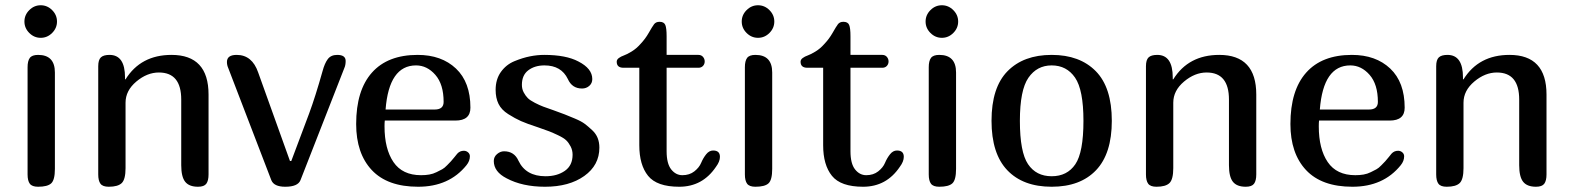

<svg xmlns="http://www.w3.org/2000/svg" viewBox="-20 -711 5988 731"><path d="M91.5 -585.5Q73 -604 73 -629Q73 -654 91.5 -672.5Q110 -691 135 -691Q160 -691 178.5 -672.5Q197 -654 197 -629Q197 -604 178.5 -585.5Q160 -567 135 -567Q110 -567 91.5 -585.5ZM189 -68Q189 -26 175 -13Q161 0 125 0Q102 0 93.5 -11.5Q85 -23 85 -47V-455Q85 -479 93.5 -490.5Q102 -502 125 -502Q189 -502 189 -435Z M354 -459Q354 -483 364 -492.5Q374 -502 397 -502Q456 -502 456 -416V-409H458Q516 -502 633 -502Q774 -502 774 -351V-47Q774 -23 765.5 -11.5Q757 0 734 0Q700 0 685 -19Q670 -38 670 -82V-332Q670 -435 585 -435Q540 -435 499 -400.5Q458 -366 458 -320V-71Q458 -28 443.5 -14Q429 0 394 0Q371 0 362.5 -11.5Q354 -23 354 -47Z M1264 -502Q1296 -502 1296 -479Q1296 -463 1291 -452L1124 -25Q1114 0 1066 0Q1023 0 1013 -25L849 -452Q844 -463 844 -475Q844 -502 881 -502Q940 -502 963 -435L1084 -98H1089L1157 -279Q1181 -344 1208 -440Q1216 -470 1228 -486Q1240 -502 1264 -502Z M1721 -126Q1731 -137 1746 -137Q1755 -137 1762 -131Q1769 -125 1769 -116Q1769 -98 1756 -82Q1690 0 1572 0Q1455 0 1395.5 -63.5Q1336 -127 1336 -239Q1336 -367 1396 -434.5Q1456 -502 1570 -502Q1661 -502 1716 -450Q1771 -398 1771 -301Q1771 -252 1714 -252H1445Q1444 -244 1444 -230Q1444 -144 1478 -94Q1512 -44 1583 -44Q1600 -44 1614.5 -46.5Q1629 -49 1642 -55.5Q1655 -62 1663.5 -66.5Q1672 -71 1682.5 -82Q1693 -93 1697 -97Q1701 -101 1710.5 -113Q1720 -125 1721 -126ZM1564 -462Q1461 -462 1448 -294H1635Q1669 -294 1669 -323Q1669 -390 1637.5 -426Q1606 -462 1564 -462Z M2160 -122Q2160 -139 2152.5 -153.5Q2145 -168 2135.5 -177Q2126 -186 2105 -196Q2084 -206 2071 -211Q2058 -216 2029 -226Q1986 -240 1963.5 -250Q1941 -260 1915 -276.5Q1889 -293 1878 -315.5Q1867 -338 1867 -369Q1867 -409 1887 -437Q1907 -465 1938.5 -478Q1970 -491 1998 -496.5Q2026 -502 2052 -502Q2135 -502 2182 -477Q2235 -450 2235 -410Q2235 -394 2223.5 -384Q2212 -374 2196 -374Q2158 -374 2142 -410Q2117 -462 2053 -462Q2016 -462 1991.5 -443.5Q1967 -425 1967 -388Q1967 -372 1974 -359Q1981 -346 1989.5 -337.5Q1998 -329 2016.5 -319.5Q2035 -310 2048.5 -305Q2062 -300 2088 -291Q2116 -281 2130 -275.5Q2144 -270 2169 -259.5Q2194 -249 2207 -239Q2220 -229 2234.5 -215.5Q2249 -202 2255.5 -185.5Q2262 -169 2262 -149Q2262 -82 2204.5 -41Q2147 0 2055 0Q1969 0 1909 -32Q1860 -57 1860 -98Q1860 -114 1872.5 -124.5Q1885 -135 1899 -135Q1938 -135 1954 -99Q1982 -40 2057 -40Q2101 -40 2130.5 -60.5Q2160 -81 2160 -122Z M2566 0Q2481 0 2447.5 -41.5Q2414 -83 2414 -158V-453H2354Q2328 -453 2328 -476Q2328 -484 2336 -490Q2344 -496 2355.5 -500Q2367 -504 2385 -515Q2403 -526 2418 -543Q2437 -563 2450 -586Q2463 -609 2470 -618.5Q2477 -628 2491 -628Q2508 -628 2513 -616Q2518 -604 2518 -573V-502H2639Q2650 -502 2656.5 -494.5Q2663 -487 2663 -477Q2663 -467 2656.5 -460Q2650 -453 2639 -453H2518V-135Q2518 -88 2535.5 -66Q2553 -44 2578 -44Q2605 -44 2623.5 -58.5Q2642 -73 2649.5 -91Q2657 -109 2668.5 -123.5Q2680 -138 2695 -138Q2721 -138 2721 -114Q2721 -96 2706 -76Q2655 0 2566 0Z M2822.5 -585.5Q2804 -604 2804 -629Q2804 -654 2822.5 -672.5Q2841 -691 2866 -691Q2891 -691 2909.5 -672.5Q2928 -654 2928 -629Q2928 -604 2909.5 -585.5Q2891 -567 2866 -567Q2841 -567 2822.5 -585.5ZM2920 -68Q2920 -26 2906 -13Q2892 0 2856 0Q2833 0 2824.5 -11.5Q2816 -23 2816 -47V-455Q2816 -479 2824.5 -490.5Q2833 -502 2856 -502Q2920 -502 2920 -435Z M3266 0Q3181 0 3147.5 -41.5Q3114 -83 3114 -158V-453H3054Q3028 -453 3028 -476Q3028 -484 3036 -490Q3044 -496 3055.5 -500Q3067 -504 3085 -515Q3103 -526 3118 -543Q3137 -563 3150 -586Q3163 -609 3170 -618.5Q3177 -628 3191 -628Q3208 -628 3213 -616Q3218 -604 3218 -573V-502H3339Q3350 -502 3356.5 -494.5Q3363 -487 3363 -477Q3363 -467 3356.5 -460Q3350 -453 3339 -453H3218V-135Q3218 -88 3235.5 -66Q3253 -44 3278 -44Q3305 -44 3323.5 -58.5Q3342 -73 3349.5 -91Q3357 -109 3368.5 -123.5Q3380 -138 3395 -138Q3421 -138 3421 -114Q3421 -96 3406 -76Q3355 0 3266 0Z M3522.5 -585.5Q3504 -604 3504 -629Q3504 -654 3522.5 -672.5Q3541 -691 3566 -691Q3591 -691 3609.5 -672.5Q3628 -654 3628 -629Q3628 -604 3609.5 -585.5Q3591 -567 3566 -567Q3541 -567 3522.5 -585.5ZM3620 -68Q3620 -26 3606 -13Q3592 0 3556 0Q3533 0 3524.5 -11.5Q3516 -23 3516 -47V-455Q3516 -479 3524.5 -490.5Q3533 -502 3556 -502Q3620 -502 3620 -435Z M3755 -251Q3755 -378 3816 -440Q3877 -502 3984 -502Q4091 -502 4152 -440Q4213 -378 4213 -251Q4213 -126 4153 -63Q4093 0 3984 0Q3875 0 3815 -63Q3755 -126 3755 -251ZM4105 -251Q4105 -369 4073 -415.5Q4041 -462 3984 -462Q3928 -462 3895.5 -415Q3863 -368 3863 -251Q3863 -132 3894 -86Q3925 -40 3984 -40Q4043 -40 4074 -85.5Q4105 -131 4105 -251Z M4343 -459Q4343 -483 4353 -492.5Q4363 -502 4386 -502Q4445 -502 4445 -416V-409H4447Q4505 -502 4622 -502Q4763 -502 4763 -351V-47Q4763 -23 4754.5 -11.5Q4746 0 4723 0Q4689 0 4674 -19Q4659 -38 4659 -82V-332Q4659 -435 4574 -435Q4529 -435 4488 -400.5Q4447 -366 4447 -320V-71Q4447 -28 4432.5 -14Q4418 0 4383 0Q4360 0 4351.5 -11.5Q4343 -23 4343 -47Z M5278 -126Q5288 -137 5303 -137Q5312 -137 5319 -131Q5326 -125 5326 -116Q5326 -98 5313 -82Q5247 0 5129 0Q5012 0 4952.5 -63.5Q4893 -127 4893 -239Q4893 -367 4953 -434.5Q5013 -502 5127 -502Q5218 -502 5273 -450Q5328 -398 5328 -301Q5328 -252 5271 -252H5002Q5001 -244 5001 -230Q5001 -144 5035 -94Q5069 -44 5140 -44Q5157 -44 5171.5 -46.5Q5186 -49 5199 -55.5Q5212 -62 5220.5 -66.5Q5229 -71 5239.5 -82Q5250 -93 5254 -97Q5258 -101 5267.5 -113Q5277 -125 5278 -126ZM5121 -462Q5018 -462 5005 -294H5192Q5226 -294 5226 -323Q5226 -390 5194.5 -426Q5163 -462 5121 -462Z M5448 -459Q5448 -483 5458 -492.5Q5468 -502 5491 -502Q5550 -502 5550 -416V-409H5552Q5610 -502 5727 -502Q5868 -502 5868 -351V-47Q5868 -23 5859.5 -11.5Q5851 0 5828 0Q5794 0 5779 -19Q5764 -38 5764 -82V-332Q5764 -435 5679 -435Q5634 -435 5593 -400.5Q5552 -366 5552 -320V-71Q5552 -28 5537.5 -14Q5523 0 5488 0Q5465 0 5456.5 -11.5Q5448 -23 5448 -47Z"/></svg>

Font: Marmelad
Style: Regular
Weight: 400
Designer: Manvel Shmavonyan
Foundry: Cyreal
Version: Version 1.001;PS 001.001;hotconv 1.0.88;makeotf.lib2.5.64775